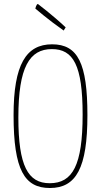

<svg xmlns="http://www.w3.org/2000/svg" viewBox="-20 -932 506 962"><path d="M170 -912C162 -912 157 -889 157 -889C157 -889 223 -832 299 -779L309 -795C243 -857 170 -912 170 -912ZM48 -355C48 -80 103 10 230 10C362 10 418 -91 418 -355C418 -615 370 -710 241 -710C111 -710 48 -609 48 -355ZM72 -343C72 -596 128 -686 240 -686C347 -686 394 -605 394 -358C394 -104 344 -14 229 -14C120 -14 72 -101 72 -343Z"/></svg>

Font: Yanone Kaffeesatz Extra Light
Style: Regular
Weight: 200
Designer: Yanone (Cyrillic: Daniel Pouzeot & Huerta Tipografica)
Foundry: Yanone
Version: Version 1.100;PS 001.100;hotconv 1.0.70;makeotf.lib2.5.58329